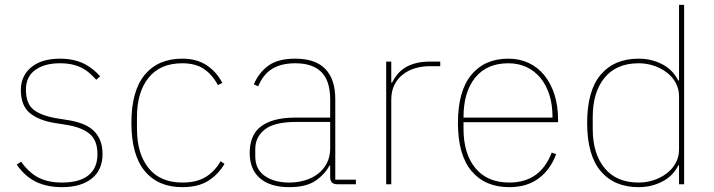

<svg xmlns="http://www.w3.org/2000/svg" viewBox="-20 -760 2947 792"><path d="M236 12Q175 12 129.5 -9.5Q84 -31 49 -81L67 -93Q101 -46 140.5 -26.5Q180 -7 236 -7Q308 -7 345 -37Q382 -67 382 -124Q382 -181 349.5 -208Q317 -235 254 -245L210 -252Q143 -262 104.5 -292.5Q66 -323 66 -389Q66 -421 78.5 -445Q91 -469 112.5 -485.5Q134 -502 163 -510Q192 -518 226 -518Q259 -518 284.5 -512Q310 -506 330 -495.5Q350 -485 365.5 -472Q381 -459 393 -445L377 -431Q365 -444 351.5 -456.5Q338 -469 320.5 -478.5Q303 -488 280 -493.5Q257 -499 227 -499Q164 -499 125.5 -471.5Q87 -444 87 -390Q87 -333 118 -308Q149 -283 214 -272L258 -265Q291 -260 318 -250Q345 -240 363.5 -223.5Q382 -207 392.5 -182.5Q403 -158 403 -125Q403 -59 358.5 -23.5Q314 12 236 12Z M732 12Q632 12 577 -54.5Q522 -121 522 -253Q522 -385 577 -451.5Q632 -518 732 -518Q792 -518 833 -490.5Q874 -463 897 -418L879 -409Q855 -453 820.5 -476Q786 -499 732 -499Q641 -499 593 -439.5Q545 -380 545 -277V-229Q545 -126 593 -66.5Q641 -7 732 -7Q791 -7 828.5 -30Q866 -53 890 -95L906 -84Q881 -41 839.5 -14.5Q798 12 732 12Z M1371 0Q1342 0 1342 -29V-77H1339Q1320 -41 1281.5 -14.5Q1243 12 1173 12Q1095 12 1052.5 -24.5Q1010 -61 1010 -130Q1010 -161 1019.5 -188Q1029 -215 1051 -234Q1073 -253 1109.5 -264Q1146 -275 1200 -275H1342V-349Q1342 -427 1305.5 -463Q1269 -499 1198 -499Q1141 -499 1103.5 -476.5Q1066 -454 1045 -404L1027 -412Q1048 -461 1087.5 -489.5Q1127 -518 1198 -518Q1281 -518 1322 -475.5Q1363 -433 1363 -352V-19H1448V0ZM1173 -7Q1207 -7 1237.5 -16Q1268 -25 1291 -42.5Q1314 -60 1328 -86.5Q1342 -113 1342 -148V-257H1201Q1112 -257 1072.5 -226Q1033 -195 1033 -145V-115Q1033 -62 1072 -34.5Q1111 -7 1173 -7Z M1573 0V-506H1594V-419H1597Q1606 -437 1618.5 -452.5Q1631 -468 1649.5 -480Q1668 -492 1694 -499Q1720 -506 1755 -506H1796V-487H1752Q1721 -487 1692.5 -478.5Q1664 -470 1642 -453Q1620 -436 1607 -410Q1594 -384 1594 -349V0Z M2081 12Q1981 12 1925 -54.5Q1869 -121 1869 -253Q1869 -384 1924 -451Q1979 -518 2077 -518Q2123 -518 2160.5 -500.5Q2198 -483 2225 -450Q2252 -417 2267 -370.5Q2282 -324 2282 -266V-256H1892V-229Q1892 -126 1941 -66.5Q1990 -7 2081 -7Q2209 -7 2256 -131L2274 -124Q2251 -61 2202.5 -24.5Q2154 12 2081 12ZM2077 -499Q1988 -499 1940 -439.5Q1892 -380 1892 -277V-275H2259V-279Q2259 -329 2246 -369.5Q2233 -410 2209 -439Q2185 -468 2151.5 -483.5Q2118 -499 2077 -499Z M2781 -78H2778Q2770 -61 2756 -45Q2742 -29 2721.5 -16.5Q2701 -4 2674 4Q2647 12 2614 12Q2514 12 2458 -54Q2402 -120 2402 -253Q2402 -386 2458 -452Q2514 -518 2614 -518Q2647 -518 2674 -510Q2701 -502 2721.5 -489.5Q2742 -477 2756 -460.5Q2770 -444 2778 -428H2781V-740H2802V0H2781ZM2614 -7Q2647 -7 2677 -17Q2707 -27 2730.5 -45Q2754 -63 2767.5 -88Q2781 -113 2781 -143V-363Q2781 -393 2767.5 -418Q2754 -443 2730.5 -461Q2707 -479 2677 -489Q2647 -499 2614 -499Q2523 -499 2474 -439.5Q2425 -380 2425 -277V-229Q2425 -126 2474 -66.5Q2523 -7 2614 -7Z"/></svg>

Font: IBM Plex Sans Devanagari Thin
Style: Regular
Weight: 100
Designer: Mike Abbink, Paul van der Laan, Pieter van Rosmalen, Erin McLaughlin
Foundry: Bold Monday
Version: Version 1.1